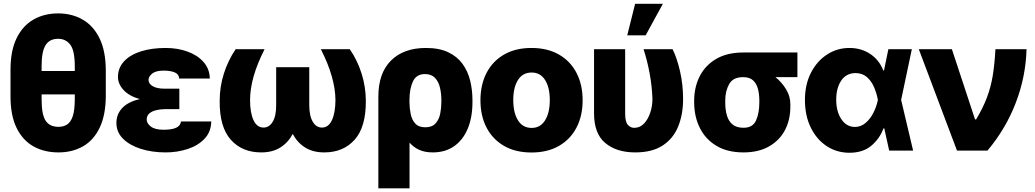

<svg xmlns="http://www.w3.org/2000/svg" viewBox="-20 -811 5574 1034"><path d="M549.8 -432.6V-294.9Q549.3 -190.9 516.8 -123.3Q484.4 -55.7 427 -22.9Q369.6 9.8 294.9 9.8Q218.3 9.8 159.9 -22.9Q101.6 -55.7 68.8 -123.3Q36.1 -190.9 36.6 -294.9V-432.6Q36.1 -535.6 68.6 -603.5Q101.1 -671.4 159.2 -705.1Q217.3 -738.8 293 -738.8Q367.7 -738.8 425.5 -705.3Q483.4 -671.9 516.4 -604Q549.3 -536.1 549.8 -432.6ZM204.1 -456.1V-428.7H382.8V-456.1Q382.3 -539.6 358.2 -570.8Q334 -602.1 293 -602.1Q247.1 -602.1 225.6 -567.9Q204.1 -533.7 204.1 -456.1ZM382.8 -274.9V-302.7H204.1V-274.9Q204.1 -193.8 225.8 -160.9Q247.6 -127.9 294.9 -127.9Q321.3 -127.9 341.1 -140.4Q360.8 -152.8 371.6 -184.6Q382.3 -216.3 382.8 -274.9Z M865.2 -333.5H945.8V-223.1H865.2Q842.3 -222.7 820.6 -217.5Q798.8 -212.4 784.4 -200.2Q770 -188 770 -167Q770 -146.5 792.5 -129.4Q814.9 -112.3 860.4 -112.3Q907.7 -112.3 930.2 -123.8Q952.6 -135.3 954.6 -156.7H1117.7Q1116.7 -100.6 1081.3 -63.5Q1045.9 -26.4 990 -8.3Q934.1 9.8 872.1 9.8Q797.9 9.8 737.8 -9.5Q677.7 -28.8 642.3 -64.2Q606.9 -99.6 606.9 -148.9Q606.9 -196.3 638.7 -229.7Q670.4 -263.2 732.9 -277.3Q676.8 -293 646.2 -325.4Q615.7 -357.9 615.2 -396.5Q615.7 -446.8 648.9 -481.7Q682.1 -516.6 740 -534.7Q797.9 -552.7 871.6 -552.7Q936.5 -552.7 990.2 -533.2Q1043.9 -513.7 1076.4 -476.8Q1108.9 -439.9 1109.9 -388.2H944.8Q943.4 -412.1 920.2 -421.4Q897 -430.7 861.3 -430.7Q819.8 -430.7 800 -415Q780.3 -399.4 779.8 -380.9Q780.3 -359.4 803.2 -346.4Q826.2 -333.5 865.2 -333.5Z M1249 -545.9H1404.8Q1365.2 -467.8 1345.9 -399.9Q1326.7 -332 1326.7 -272Q1326.7 -203.6 1345.2 -163.8Q1363.8 -124 1399.4 -124Q1429.7 -124 1448.7 -155.5Q1467.8 -187 1467.3 -246.1V-449.2H1645.5V-246.1Q1645.5 -187 1664.3 -155.5Q1683.1 -124 1713.9 -124Q1749 -124 1767.6 -163.8Q1786.1 -203.6 1786.6 -272Q1786.1 -332 1766.8 -399.9Q1747.6 -467.8 1708 -545.9H1863.8Q1904.8 -486.3 1927.2 -415.3Q1949.7 -344.2 1950.2 -268.6Q1951.2 -127.4 1890.1 -58.8Q1829.1 9.8 1726.1 9.8Q1665.5 9.8 1623.3 -16.6Q1581.1 -43 1556.6 -89.8Q1531.7 -43 1489.5 -16.6Q1447.3 9.8 1386.7 9.8Q1283.7 9.8 1222.7 -58.8Q1161.6 -127.4 1163.1 -268.6Q1163.1 -344.2 1185.8 -415.3Q1208.5 -486.3 1249 -545.9Z M2017.6 203.1V-291Q2017.6 -417 2085.7 -484.9Q2153.8 -552.7 2273.9 -552.7Q2345.2 -552.7 2393.6 -529.8Q2441.9 -506.8 2470.7 -467.3Q2499.5 -427.7 2512 -377Q2524.4 -326.2 2524.4 -271V-261.2Q2524.4 -179.2 2499 -118.2Q2473.6 -57.1 2425.8 -23.7Q2377.9 9.8 2310.5 9.8Q2268.6 9.8 2238 -3.9Q2207.5 -17.6 2185.5 -43V203.1ZM2185.1 -272V-259.3Q2185.5 -227.1 2191.9 -196.3Q2198.2 -165.5 2216.6 -145.5Q2234.9 -125.5 2270.5 -125.5Q2306.6 -125.5 2325.4 -146.2Q2344.2 -167 2350.6 -198.2Q2356.9 -229.5 2356.9 -261.2V-271Q2356.9 -308.1 2349.1 -340.3Q2341.3 -372.6 2322 -392.3Q2302.7 -412.1 2268.6 -412.1Q2222.2 -412.1 2203.6 -372.1Q2185.1 -332 2185.1 -272Z M2842.3 10.3Q2756.3 10.3 2694.8 -25.1Q2633.3 -60.5 2600.3 -123.8Q2567.4 -187 2567.4 -271Q2567.4 -355 2600.3 -418.5Q2633.3 -481.9 2694.8 -517.3Q2756.3 -552.7 2842.3 -552.7Q2928.2 -552.7 2990 -517.3Q3051.8 -481.9 3084.7 -418.5Q3117.7 -355 3117.7 -271Q3117.7 -187 3084.7 -123.8Q3051.8 -60.5 2990 -25.1Q2928.2 10.3 2842.3 10.3ZM2843.3 -122.1Q2890.1 -122.1 2915.5 -163.1Q2940.9 -204.1 2940.9 -272Q2940.9 -339.8 2915.5 -380.1Q2890.1 -420.4 2843.3 -420.4Q2794.9 -420.4 2769.5 -380.1Q2744.1 -339.8 2744.1 -272Q2744.1 -204.1 2769.5 -163.1Q2794.9 -122.1 2843.3 -122.1Z M3179.2 -545.9H3346.7V-199.2Q3346.7 -154.8 3361.1 -138.7Q3375.5 -122.6 3395.5 -122.6Q3426.8 -122.6 3448.5 -145.8Q3470.2 -168.9 3481.9 -204.6Q3493.7 -240.2 3493.7 -277.3Q3491.7 -343.8 3478.8 -414.3Q3465.8 -484.9 3445.8 -545.9H3602.1Q3625 -501 3641.8 -429Q3658.7 -356.9 3658.7 -277.3Q3658.7 -194.8 3632.3 -129.9Q3606 -64.9 3549.1 -27.6Q3492.2 9.8 3400.9 9.8Q3300.3 9.8 3239.7 -40.8Q3179.2 -91.3 3179.2 -200.2ZM3357.9 -620.6 3400.4 -790.5H3549.8L3457 -620.6Z M3718.3 -258.8V-269.5Q3718.8 -343.3 3749 -401.9Q3779.3 -460.4 3838.1 -494.4Q3897 -528.3 3982.9 -528.3H4274.4V-395.5H4156.2Q4190.4 -368.2 4213.6 -329.8Q4236.8 -291.5 4236.3 -249V-238.3Q4236.8 -166.5 4207.5 -110.6Q4178.2 -54.7 4121.6 -22.5Q4064.9 9.8 3983.9 9.8Q3897.9 9.8 3838.9 -25.4Q3779.8 -60.5 3749.3 -121.3Q3718.8 -182.1 3718.3 -258.8ZM3885.7 -269.5V-258.8Q3885.7 -220.7 3894.5 -189.9Q3903.3 -159.2 3924.6 -141.1Q3945.8 -123 3983.9 -123Q4033.7 -122.6 4051.5 -162.1Q4069.3 -201.7 4069.3 -258.8V-269.5Q4069.3 -303.7 4061.8 -332.5Q4054.2 -361.3 4035.4 -378.4Q4016.6 -395.5 3982.9 -395.5Q3928.2 -396 3907 -358.4Q3885.7 -320.8 3885.7 -269.5Z M4553.7 11.7Q4484.9 11.2 4430.9 -24.9Q4377 -61 4345.9 -125Q4314.9 -189 4314.9 -272.5Q4314.9 -356 4347.2 -418.9Q4379.4 -481.9 4433.8 -517.3Q4488.3 -552.7 4554.7 -552.7Q4618.2 -552.7 4666.7 -520.3Q4715.3 -487.8 4736.8 -431.6H4740.7L4764.2 -545.9H4890.6L4833 -272.9L4897.5 0H4768.6L4742.2 -119.6H4737.8Q4717.8 -64.5 4672.6 -26.4Q4627.4 11.7 4553.7 11.7ZM4483.4 -274.4Q4483.4 -210.4 4511.2 -168.9Q4539.1 -127.4 4583.5 -127.4Q4616.7 -127.4 4642.1 -149.4Q4667.5 -171.4 4684.1 -204.6Q4700.7 -237.8 4707.5 -271.5L4708 -272.9L4707.5 -274.4Q4700.7 -311 4686.3 -343.5Q4671.9 -376 4647.9 -396.5Q4624 -417 4587.9 -417.5Q4537.1 -417 4510.3 -377Q4483.4 -336.9 4483.4 -274.4Z M5133.8 0 4928.2 -545.9H5106.4L5231 -168H5236.8Q5273.9 -230 5294.9 -285.4Q5315.9 -340.8 5326.2 -402.6Q5336.4 -464.4 5340.8 -545.9H5508.3Q5504.4 -398.4 5450.4 -257.6Q5396.5 -116.7 5297.9 0Z"/></svg>

Font: Inter Tight ExtraBold
Style: Regular
Weight: 800
Designer: Rasmus Andersson
Foundry: rsms
Version: Version 3.004; ttfautohint (v1.8.4.7-5d5b)